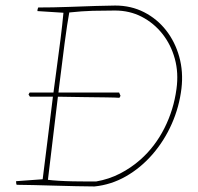

<svg xmlns="http://www.w3.org/2000/svg" viewBox="-20 -667 714 693"><path d="M321 6Q292 6 254 5Q216 4 176 3Q136 2 100.5 1Q65 0 40 0Q38 -4 38 -13L134 -20Q143 -94 152.5 -168Q162 -242 171 -318Q126 -318 88 -318L83 -326L87 -333H173Q178 -373 185 -423.5Q192 -474 198.5 -526Q205 -578 209 -621L115 -627Q115 -634 118 -640Q171 -640 226 -642Q281 -644 326.5 -645.5Q372 -647 396 -647Q453 -647 500 -623Q547 -599 579.5 -557.5Q612 -516 627 -462Q642 -408 635 -348Q627 -281 600 -220Q573 -159 530.5 -110Q488 -61 434.5 -30.5Q381 0 321 6ZM327 -12Q373 -20 413 -40.5Q453 -61 487 -91Q540 -138 573.5 -204.5Q607 -271 617 -346Q625 -404 611 -455Q597 -506 566 -545Q535 -584 491.5 -606.5Q448 -629 395 -629Q352 -629 314.5 -628Q277 -627 230 -622Q223 -585 213 -509.5Q203 -434 192 -343Q192 -343 192 -342Q192 -341 191 -333H410L415 -321L411 -314Q398 -315 364 -315.5Q330 -316 284 -316.5Q238 -317 189 -318Q180 -242 170.5 -164Q161 -86 153 -18Q168 -16 192.5 -14.5Q217 -13 244 -12.5Q271 -12 293.5 -12Q316 -12 327 -12Z"/></svg>

Font: Labrada Thin
Style: Italic
Weight: 100
Italic angle: -7°
Designer: Mercedes Jáuregui
Foundry: Omnibus-Type Team
Version: Version 1.000; ttfautohint (v1.8.4.7-5d5b)